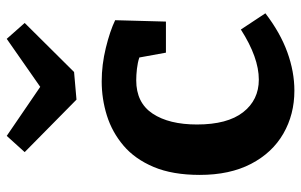

<svg xmlns="http://www.w3.org/2000/svg" viewBox="-178 -682 873 556"><g transform="rotate(-90 258.0 -404.5)"><path d="M273 12Q204 12 148.5 -20Q93 -52 61 -113.5Q29 -175 29 -262Q29 -341 52 -395.5Q75 -450 114 -483Q153 -516 201 -531Q249 -546 300 -546Q348 -546 397 -534Q446 -522 477 -507L473 -360H383L369 -437Q354 -442 336 -444Q318 -446 303 -446Q238 -446 206.5 -398.5Q175 -351 175 -270Q175 -182 210.5 -136.5Q246 -91 305 -91Q369 -91 450 -143L497 -72Q441 -29 384.5 -8.5Q328 12 273 12ZM423 -821 469 -769 327 -626 247 -619 95 -769 142 -821 284 -724Z"/></g></svg>

Font: Bitter
Style: Bold
Weight: 700
Designer: Sol Matas, and Bitter project Authors
Foundry: Sol Matas
Version: Version 2.001